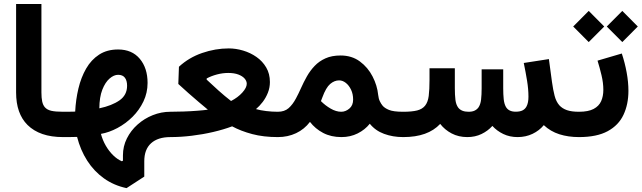

<svg xmlns="http://www.w3.org/2000/svg" viewBox="-20 -694 3249 972"><path d="M61.5 -673.6V-226Q61.5 -118.9 119.3 -61.4Q150.1 -31 194.8 -15.5Q239.5 0 299.6 0H300V-128.2H299.6Q261.4 -128.2 240.1 -133Q218.9 -137.8 207.3 -150.8Q197.5 -162.1 193.6 -180.2Q189.7 -198.4 189.7 -226V-673.6Z M482.9 -145.6Q483.3 -202.3 498 -239.9Q512.8 -277.6 534.7 -296.4Q556.5 -315.3 577.9 -315.3Q601.2 -315.3 612.3 -300.5Q623.4 -285.8 623.4 -259.9Q623.4 -212.8 585 -185.9Q546.5 -159.1 482.9 -145.6ZM842.9 0V-128.2H842.4Q796.4 -128.2 753.4 -111Q710.4 -93.9 676.4 -63.5Q642.3 -33.2 622.4 6.7Q602.4 46.6 602.4 92.2V119.4L596.9 122.4Q574.3 112.9 553.1 92.3Q531.9 71.8 515.6 43.6Q499.3 15.4 491 -16.2Q532.8 -23.6 574.6 -46Q616.5 -68.4 650.9 -102.5Q685.3 -136.7 706.2 -180.5Q727.1 -224.2 727.1 -274.2Q727.1 -349.5 687.6 -396.5Q648.1 -443.5 577.9 -443.5Q521.7 -443.5 481.8 -417.5Q441.8 -391.5 416.1 -346.9Q390.4 -302.2 377 -245.9Q363.6 -189.6 360.6 -129Q345.8 -128.5 331.4 -128.4Q317 -128.2 300.3 -128.2Q273.9 -128.2 254.9 -109.4Q236 -90.7 236 -64.3Q236 -38 254.9 -19Q273.9 0 300.3 0Q319 0 335.9 -0.2Q352.9 -0.4 370.2 -0.9Q387.3 66 421.6 119.5Q455.9 173 506.2 208.9Q556.4 244.8 620.6 258.4L710.4 200V122.2Q710.4 62.3 744.9 31.1Q779.4 0 842.4 0Z M885.9 -356.1 882.7 -268.9Q906.1 -247.3 933.4 -223.1Q960.7 -199 986.8 -176.9Q1012.8 -154.8 1032.3 -138.8Q1013.5 -136 979.7 -133.4Q945.8 -130.7 908.7 -129.5Q871.6 -128.2 842.8 -128.2Q816.3 -128.2 797.4 -109.5Q778.4 -90.8 778.4 -64.3Q778.4 -37.8 797.4 -18.9Q816.3 0 842.8 0Q894.9 0 950.8 -6.8Q1006.7 -13.5 1059.6 -25.9Q1112.4 -38.3 1155.2 -54.4Q1199.5 -30.4 1256.8 -15.2Q1314.1 0 1386.1 0H1386.6V-128.2H1386.1Q1357.1 -128.2 1327.5 -131.8Q1297.9 -135.4 1275.9 -141.7Q1293.7 -156.7 1309.9 -177.8Q1326 -198.9 1336.2 -224.6Q1346.4 -250.4 1346.4 -278.7Q1346.4 -320.6 1327.7 -352.4Q1309 -384.3 1278.4 -405.6Q1247.8 -427 1211.1 -437.9Q1174.3 -448.9 1138.2 -448.9Q1070.3 -448.9 1003.2 -425.7Q936.2 -402.6 885.9 -356.1ZM1026.4 -296.9Q1049.1 -309.2 1078.1 -317Q1107.1 -324.7 1135.4 -324.7Q1165.5 -324.7 1186.5 -316.8Q1207.5 -308.8 1218.4 -296.3Q1229.2 -283.8 1229.2 -269.8Q1229.2 -250.2 1206.7 -225.3Q1184.2 -200.4 1149.7 -182.7Q1118 -207.2 1086.1 -235.8Q1054.2 -264.5 1026.1 -291Z M1386.7 -128.2Q1360.2 -128.2 1341.3 -109.5Q1322.4 -90.8 1322.4 -64.3Q1322.4 -37.8 1341.3 -18.9Q1360.2 0 1386.7 0Q1437.1 0 1479 -19.8Q1520.9 -39.6 1549.2 -76.9Q1575.8 -42.2 1615.8 -21.1Q1655.8 0 1708.6 0Q1753.7 0 1790.7 -18.6Q1827.8 -37.1 1852.1 -67.6Q1880.1 -32.7 1924.3 -16.4Q1968.5 0 2021 0H2021.5V-128.2H2021Q1971.8 -128.2 1949.4 -137.5Q1927 -146.7 1916.7 -159.3Q1909.3 -168.2 1903 -181.2Q1896.6 -194.1 1894.5 -213.6Q1889.8 -260.9 1866.2 -306.8Q1842.7 -352.7 1801.9 -382.9Q1761.1 -413.1 1704.1 -413.1Q1659.7 -413.1 1627.6 -398.6Q1595.5 -384.2 1572.8 -360.2Q1550 -336.3 1533.5 -307Q1517 -277.7 1503.7 -247.7Q1497.4 -233.9 1491.3 -221.1Q1485.2 -208.3 1478.6 -196.3Q1461.9 -164.7 1441 -146.4Q1420 -128.2 1386.7 -128.2ZM1604.7 -182.1 1612.1 -201.4Q1630.1 -250.6 1651.5 -268.9Q1672.9 -287.1 1696.8 -287.1Q1714.6 -287.1 1730.7 -274.4Q1746.8 -261.7 1757.3 -239.7Q1767.7 -217.8 1767.7 -189.7Q1767.7 -160.2 1748.5 -144.2Q1729.4 -128.2 1707.5 -128.2Q1681.5 -128.2 1653.9 -144.2Q1626.2 -160.3 1604.7 -182.1Z M2758.8 -394.9 2631.6 -375.2Q2641.5 -327 2648.4 -284.7Q2655.3 -242.4 2655.3 -204.5Q2655.3 -174.1 2646 -156.1Q2639 -142.2 2625.9 -135.4Q2612.8 -128.5 2590.6 -128.5Q2554.8 -128.5 2540.9 -153.3Q2532.5 -168.5 2530 -192.2Q2527.5 -215.9 2527.5 -247.4V-343H2418.3V-247.4Q2418.3 -214.7 2415.5 -189.9Q2412.6 -165.2 2402.1 -149.9Q2394.3 -139.4 2382.4 -133.8Q2370.5 -128.2 2351.9 -128.2Q2316 -128.2 2299.7 -149.2Q2288.6 -164.2 2285.6 -188.7Q2282.6 -213.3 2282.6 -247.4V-348.4H2154.4V-289.8Q2154.4 -240 2150.4 -208.4Q2146.4 -176.8 2131.8 -158.8Q2117.8 -141.5 2091.6 -134.8Q2065.3 -128.2 2021.5 -128.2Q1995 -128.2 1976.1 -109.5Q1957.2 -90.8 1957.2 -64.3Q1957.2 -37.8 1976.1 -18.9Q1995 0 2021.5 0Q2084.4 0 2130.8 -16.7Q2177.2 -33.3 2208.5 -66.7Q2231.2 -37.2 2266.2 -18.6Q2301.3 0 2345.7 0Q2385.5 0 2417.7 -15.6Q2449.8 -31.1 2472.7 -56.5Q2495.2 -31.5 2527.8 -15.7Q2560.4 0 2600.1 0Q2641.7 0 2675.9 -16.4Q2710.1 -32.7 2733 -60.5Q2766.7 -28.7 2811.8 -14.3Q2856.9 0 2910.6 0H2911.1V-128.2H2910.6Q2873.5 -128.2 2850 -136.4Q2826.4 -144.7 2811.6 -161Q2795.4 -179.6 2787.7 -209.2Q2779.9 -238.9 2774.3 -279.8Z M3127.9 -423.1 3005 -387Q3016 -351.7 3025.2 -313Q3034.4 -274.4 3034.4 -239.1Q3034.4 -206.8 3023.3 -181.8Q3012.1 -156.7 2985.2 -142.5Q2958.3 -128.2 2911.1 -128.2Q2884.6 -128.2 2865.7 -109.5Q2846.8 -90.8 2846.8 -64.3Q2846.8 -37.8 2865.7 -18.9Q2884.6 0 2911.1 0Q3001.6 0 3056.6 -30Q3111.7 -59.9 3136.5 -113Q3161.4 -166 3161.4 -234.3Q3161.4 -278.2 3152.5 -326.8Q3143.7 -375.5 3127.9 -423.1ZM3051.8 -559.8 3130.4 -481 3208.9 -559.8 3130.4 -638.8ZM2881.8 -559.8 2960.4 -481 3038.9 -559.8 2960.4 -638.8Z"/></svg>

Font: Estedad-VF-FD Black
Style: Regular
Weight: 900
Designer: Amin Abedi
Version: Version 4.000